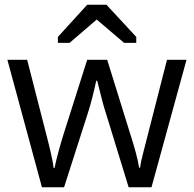

<svg xmlns="http://www.w3.org/2000/svg" viewBox="-20 -786 814 806"><path d="M11 -535 156 0H249L350 -315C360 -345 373 -396 384 -447H388C406 -375 415 -339 423 -316L520 0H616L763 -535H681L579 -136C573 -114 570 -97 568 -82H564C557 -124 547 -160 527 -223L430 -535H346L247 -223C235 -185 218 -126 209 -81H205C203 -106 191 -157 174 -223L94 -535ZM223 -631V-606H272L386 -704L501 -606H552V-631L427 -766H346Z"/></svg>

Font: Frost Regular
Style: Regular
Weight: 400
Designer: Lee Frost
Foundry: Lee Frost for Ice Communication Norge AS
Version: Version 2.011;hotconv 1.0.107;makeotfexe 2.5.65593